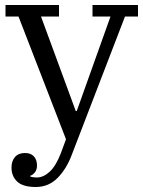

<svg xmlns="http://www.w3.org/2000/svg" viewBox="-20 -536 573 768"><path d="M123 212Q72 212 49 190.5Q26 169 26 134Q26 108 40 92Q54 76 80 76Q103 76 115.5 89.5Q128 103 128 126Q128 143 119.5 153.5Q111 164 101 167V170Q112 174 127 174Q153 174 178 151.5Q203 129 223 78L244 21L54 -470H2V-516H216V-470H144L283 -92H287L422 -470H350V-516H532V-470H480L266 86Q245 141 209.5 176.5Q174 212 123 212Z"/></svg>

Font: IBM Plex Serif
Style: Regular
Weight: 400
Designer: Mike Abbink, Paul van der Laan, Pieter van Rosmalen
Foundry: Bold Monday
Version: Version 2.6